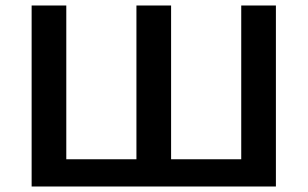

<svg xmlns="http://www.w3.org/2000/svg" viewBox="-20 -678 1118 698"><path d="M983 -658V0H95V-658H221V-99H476V-658H602V-99H857V-658Z"/></svg>

Font: Ysabeau Infant
Style: Bold
Weight: 700
Designer: Christian Thalmann (Catharsis Fonts)
Version: Version 0.003